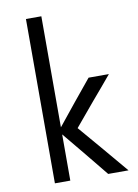

<svg xmlns="http://www.w3.org/2000/svg" viewBox="-85 -807 621 863"><g transform="rotate(-10 225.5 -375.0)"><path d="M165 0V-210.9C194.3 -175.8 223.6 -140.6 252 -105.5L337.9 0H430.7L335 -113.3C302.7 -151.4 270.5 -188.5 238.3 -226.6L328.1 -334C358.4 -369.1 388.7 -405.3 418.9 -441.4H326.2C272.5 -376 217.8 -309.6 165 -243.2V-750H94.7V0Z"/></g></svg>

Font: My Font
Style: Regular
Weight: 400
Designer: Alfredo Marco Pradil
Version: Version 0.001